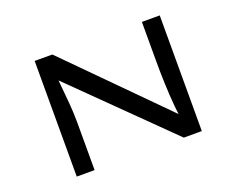

<svg xmlns="http://www.w3.org/2000/svg" viewBox="-112 -896 1344 1092"><g transform="rotate(-20 560.5 -350.0)"><path d="M182 0V-700H289L857 -127L851 -118Q846 -148 842.5 -182.5Q839 -217 837 -253.5Q835 -290 833.5 -327.5Q832 -365 831.5 -401Q831 -437 831 -470V-700H939V0H830L269 -552L270 -566Q272 -548 274 -523Q276 -498 279 -469Q282 -440 284.5 -409.5Q287 -379 288.5 -348.5Q290 -318 290 -291V0Z"/></g></svg>

Font: Lexend Zetta
Style: Regular
Weight: 400
Designer: Bonnie Shaver-Troup, Thomas Jockin
Foundry: Lexend
Version: Version 1.007